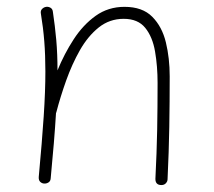

<svg xmlns="http://www.w3.org/2000/svg" viewBox="-20 -526 629 564"><path d="M93.8 -5.9Q103.5 -110.4 108.4 -184.3Q113.3 -258.3 113.3 -315.9Q113.3 -363.8 110.1 -404.3Q106.9 -444.8 100.1 -485.8Q98.6 -494.1 103 -499Q107.4 -503.9 113.3 -505.4Q120.1 -507.3 127.2 -503.9Q134.3 -500.5 135.3 -491.7Q141.6 -449.7 145.3 -408.4Q148.9 -367.2 148.9 -319.3Q168.9 -368.2 196.5 -410.6Q224.1 -453.1 261 -479.5Q297.9 -505.9 345.7 -505.9Q398.4 -505.9 427.2 -476.8Q456.1 -447.8 467.3 -401.4Q478.5 -355 478.5 -301.8Q478.5 -226.6 477.3 -153.8Q476.1 -81.1 472.2 0.5Q472.2 6.8 467.3 12.2Q462.4 17.6 454.1 17.6Q436.5 17.6 436.5 -0.5Q440.4 -77.6 441.7 -145Q442.9 -212.4 442.9 -282.2Q442.9 -331.5 435.5 -374.5Q428.2 -417.5 406.7 -444.1Q385.3 -470.7 343.3 -470.7Q301.8 -470.7 270 -445.3Q238.3 -419.9 214.8 -378.7Q191.4 -337.4 174.3 -289.3Q157.2 -241.2 145.5 -196.3Q145 -194.8 144.5 -193.8Q142.1 -153.3 138.2 -105.7Q134.3 -58.1 128.9 -2Q128.4 6.3 122.3 10Q116.2 13.7 109.4 13.2Q103 12.7 98.1 8.1Q93.3 3.4 93.8 -5.9Z"/></svg>

Font: Mikhak-DS1-FD ExtraLight
Style: Regular
Weight: 200
Designer: Amin Abedi
Version: Version 3.2